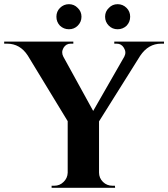

<svg xmlns="http://www.w3.org/2000/svg" viewBox="-51 -899 805 919"><path d="M236 -776Q219 -794 219 -819Q219 -844 236 -861Q254 -879 279 -879Q304 -879 321 -861Q339 -844 339 -819Q339 -794 321 -776Q304 -759 279 -759Q254 -759 236 -776ZM470 -776Q452 -794 452 -819Q452 -844 470 -861Q487 -879 512 -879Q537 -879 555 -861Q572 -844 572 -819Q572 -794 555 -776Q537 -759 512 -759Q487 -759 470 -776ZM734 -700V-690H720Q659 -690 620 -632L423 -318V-73Q423 -47 442 -28Q461 -10 487 -10H499L500 0H196V-10H209Q235 -10 253 -28Q272 -46 273 -72V-319L82 -633Q45 -690 -17 -690H-31V-700H300V-690H287Q265 -690 253 -670Q241 -649 252 -628L395 -368L544 -628Q555 -649 542 -670Q530 -690 508 -690H496V-700Z"/></svg>

Font: Cinzel Bold(RUS BY LYAJKA)
Style: Regular
Weight: 700
Designer: Natanael Gama
Version: Version 1.001;PS 001.001;hotconv 1.0.56;makeotf.lib2.0.21325